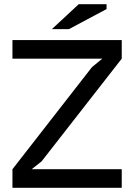

<svg xmlns="http://www.w3.org/2000/svg" viewBox="-20 -890 636 910"><path d="M39 -88 416 -572 465 -612H39V-700H557V-612L177 -125L130 -88H557V0H39ZM353 -870H485V-847L307 -752H226Z"/></svg>

Font: PT Sans Caption
Style: Regular
Weight: 400
Designer: A.Korolkova, O.Umpeleva, V.Yefimov
Foundry: ParaType Ltd
Version: Version 2.004W OFL